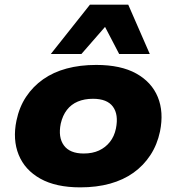

<svg xmlns="http://www.w3.org/2000/svg" viewBox="-20 -797 762 828"><path d="M326 11Q221 11 154 -26.5Q87 -64 60.5 -129.5Q34 -195 51 -277Q63 -335 92.5 -379.5Q122 -424 166 -455Q210 -486 267.5 -501.5Q325 -517 395 -517Q501 -517 567.5 -480Q634 -443 660.5 -378.5Q687 -314 670 -230Q658 -173 628.5 -128Q599 -83 555.5 -52Q512 -21 454.5 -5Q397 11 326 11ZM341 -135Q379 -135 407 -148Q435 -161 454 -185Q473 -209 480 -243Q492 -303 467 -337Q442 -371 381 -371Q344 -371 315.5 -359Q287 -347 268.5 -323Q250 -299 242 -264Q230 -205 255.5 -170Q281 -135 341 -135ZM199 -564 368 -777H533L626 -564H494L433 -681L331 -564Z"/></svg>

Font: Nunito Sans 7pt SemiExpanded Black
Style: Italic
Weight: 900
Width: 6
Italic angle: -9°
Designer: Vernon Adams
Foundry: Vernon Adams
Version: Version 3.101;gftools[0.9.27]